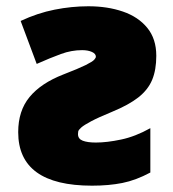

<svg xmlns="http://www.w3.org/2000/svg" viewBox="-20 -583 551 613"><path d="M262.2 -563Q323.2 -563 372.3 -546.1Q421.4 -529.3 450.2 -494.1Q479 -459 479 -404.8Q479 -359.9 465.8 -328.1Q452.6 -296.4 421.9 -272.2Q391.1 -248 337.9 -226.1Q293.9 -208 271 -195.8Q248 -183.6 239.3 -175.8Q230.5 -168 229.7 -163.1Q229 -158.2 229 -154.8Q229 -139.6 244.1 -133.8Q259.3 -127.9 286.1 -127.9Q321.3 -127.9 366.7 -137.5Q412.1 -147 460 -173.8V-32.2Q413.6 -7.3 370.6 1.2Q327.6 9.8 273.9 9.8Q38.1 9.8 38.1 -161.1Q38.1 -229.5 74.5 -273.4Q110.8 -317.4 182.1 -345.2Q231.4 -364.3 253.4 -375.2Q275.4 -386.2 280.8 -392.3Q286.1 -398.4 286.1 -401.9Q286.1 -411.6 273.4 -417.2Q260.7 -422.9 242.2 -422.9Q208 -422.9 174.6 -410.6Q141.1 -398.4 97.2 -378.9L45.9 -516.1Q100.1 -541.5 154.5 -552.2Q209 -563 262.2 -563Z"/></svg>

Font: Open Sans ExtraBold
Style: Regular
Weight: 800
Designer: Monotype Design Team
Foundry: Monotype Imaging Inc.
Version: Version 3.003; ttfautohint (v1.8.4)